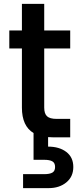

<svg xmlns="http://www.w3.org/2000/svg" viewBox="-20 -708 412 990"><path d="M228 48Q286 48 322 75.5Q358 103 358 153Q358 203 322 232.5Q286 262 231 262H99V190H208Q236 190 250 182Q264 174 264 153Q264 132 250 124Q236 116 208 116H153V-22Q93 -58 93 -153V-458H28V-551H93V-688H208V-551H342V-458H208V-153Q208 -122 222.5 -108.5Q237 -95 272 -95H342V0H252Q236 0 228 -1Z"/></svg>

Font: MSTAGE Medium
Style: Regular
Weight: 500
Designer: Ninad Kale (Devanagari), Jonny Pinhorn (Latin)
Foundry: Indian Type Foundry
Version: 4.004